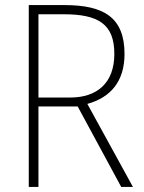

<svg xmlns="http://www.w3.org/2000/svg" viewBox="-20 -734 564 754"><path d="M234 -714H93V0H131V-316H285L456 0H502L323 -326C414 -351 469 -414 469 -522C469 -666 387 -714 234 -714ZM230 -678C367 -678 429 -639 429 -522C429 -408 361 -351 256 -351H131V-678Z"/></svg>

Font: Noto Sans Devanagari SemiCondensed ExtraLight
Style: Regular
Weight: 200
Width: 4
Designer: Jelle Bosma - Monotype Design Team
Foundry: Monotype Imaging Inc.
Version: Version 2.004